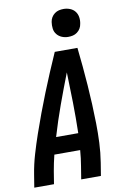

<svg xmlns="http://www.w3.org/2000/svg" viewBox="-103 -1024 706 1084"><g transform="rotate(-10 250.0 -482.5)"><path d="M3 0 15 -74Q24 -130 40.5 -186Q57 -242 76 -297Q95 -352 115.5 -407Q136 -462 158 -517Q180 -572 203 -626.5Q226 -681 250 -735H380Q386 -681 391 -626.5Q396 -572 400 -517Q404 -462 406.5 -407Q409 -352 410 -297Q411 -242 408.5 -186Q406 -130 397 -74L385 0H272L284 -74Q288 -96 290.5 -118.5Q293 -141 295 -164H147Q141 -141 136.5 -118.5Q132 -96 128 -74L116 0ZM174 -260H301Q303 -348 301.5 -435Q300 -522 297 -609Q263 -522 231.5 -435Q200 -348 174 -260ZM340 -805Q321 -805 304 -812Q287 -819 275.5 -833Q264 -847 261.5 -866Q259 -885 262 -904Q264 -918 271 -930Q278 -942 289.5 -950.5Q301 -959 314 -962Q327 -965 341 -965Q360 -965 377.5 -958Q395 -951 406 -937Q417 -923 420 -904Q423 -885 419 -866Q417 -852 410 -840Q403 -828 391.5 -819.5Q380 -811 367 -808Q354 -805 340 -805Z"/></g></svg>

Font: Iosevka Term Curly
Style: Bold Italic
Weight: 700
Italic angle: -9°
Designer: Belleve Invis
Foundry: Belleve Invis
Version: Version 32.3.0